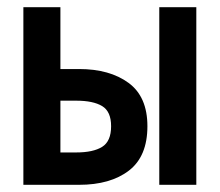

<svg xmlns="http://www.w3.org/2000/svg" viewBox="-20 -514 611 534"><path d="M423 0V-494H526V0ZM148 -90H192Q239 -90 264 -105.5Q289 -121 289 -163Q289 -204 264 -219Q239 -234 192 -234H148ZM45 0V-494H148V-322H200Q285 -322 337.5 -283.5Q390 -245 390 -163Q390 -79 338.5 -39.5Q287 0 200 0Z"/></svg>

Font: Codetta
Style: Bold
Weight: 700
Designer: Ulrich Proeller
Foundry: PROSA GmbH
Version: Version 2.00;September 29, 2018;FontCreator 11.5.0.2427 64-b